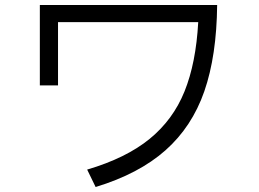

<svg xmlns="http://www.w3.org/2000/svg" viewBox="-20 -738 1040 771"><path d="M140 -718H852Q850 -514 800.5 -371.5Q751 -229 644.5 -134.5Q538 -40 364 13L330 -57Q486 -103 580.5 -180Q675 -257 721 -371Q767 -485 776 -649H213V-395H140Z"/></svg>

Font: IBM Plex Sans JP
Style: Regular
Weight: 400
Designer: Mike Abbink; Paul van der Laan; Pieter van Rosmalen; Wujin Sim; Yejin Wi; Jinhee Kim; Boomi Park; Yona Kim; Kichan Ma
Foundry: Sandoll Inc.
Version: Version 1.000